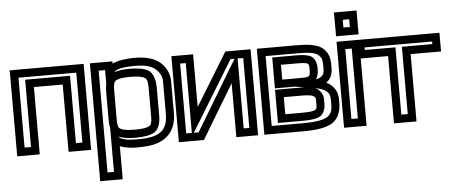

<svg xmlns="http://www.w3.org/2000/svg" viewBox="-56 -828 2805 1188"><g transform="rotate(-5 1346.0 -234.0)"><path d="M482 0V-484V-509H457H48H22L23 -484V0V25H48H138H163V0V-393H342V0V25H367H457H482V0ZM432 -25H392V-418V-443H367H138H113V-418V-25H73V-459H432V-25Z M762 35C789 35 812 34 832 32C938 23 1012 -37 1012 -158V-357C1012 -400 992 -442 959 -472C925 -503 869 -519 801 -519C742 -519 694 -511 661 -495V-509H636H546H521V-484V198V223H546H636H661V198V18C692 30 733 35 762 35ZM870 -147C870 -111 864 -97 853 -90C838 -81 811 -76 764 -76C716 -76 688 -81 673 -90C661 -97 656 -111 656 -147V-325C656 -366 661 -382 673 -390C687 -399 715 -404 763 -404C810 -404 837 -399 852 -389C864 -382 870 -366 870 -325V-147ZM611 -373C607 -358 606 -342 606 -325V-147C606 -132 607 -117 611 -104V-31V173H571V-459H611V-432V-373ZM920 -147V-325C920 -374 906 -415 879 -432C855 -447 814 -454 763 -454C723 -454 690 -450 666 -441C681 -460 721 -469 801 -469C862 -469 900 -458 925 -435C951 -411 962 -389 962 -357V-158C962 -61 918 -26 827 -17C809 -16 788 -15 762 -15C717 -15 667 -23 658 -42C683 -31 719 -26 764 -26C815 -26 856 -33 879 -47C906 -63 920 -102 920 -147Z M1190 13 1384 -310V0V25H1409H1494H1519V0V-484V-509H1494H1377H1363L1355 -497L1162 -182V-484V-509H1137H1052H1027V-484V0V25H1052H1169H1183L1190 13ZM1434 -459H1469V-25H1434V-400V-459ZM1112 -25H1077V-459H1112V-93V-25ZM1154 -25H1124L1158 -80L1390 -459H1415L1387 -413L1154 -25Z M2008 -349V-366C2008 -414 2000 -440 1973 -468C1936 -506 1863 -509 1795 -509H1583H1558V-484V0V25H1583H1802C1883 25 1945 14 1979 -7C2016 -29 2037 -75 2037 -128V-157C2037 -203 2011 -240 1968 -263C1992 -280 2008 -307 2008 -349ZM1803 -305H1698V-397H1800C1838 -397 1857 -394 1864 -389C1870 -385 1872 -379 1872 -358V-352C1872 -306 1869 -305 1803 -305ZM1895 -131C1895 -111 1892 -105 1884 -100C1875 -94 1851 -90 1807 -90H1698V-196H1812C1853 -196 1873 -192 1883 -185C1893 -178 1895 -174 1895 -163V-131ZM1945 -131V-163C1945 -186 1932 -211 1913 -225C1908 -229 1901 -232 1894 -235C1962 -223 1987 -200 1987 -157V-128C1987 -85 1977 -64 1953 -49C1927 -33 1879 -25 1802 -25H1608V-459H1795C1862 -459 1914 -457 1937 -434C1955 -415 1958 -407 1958 -366V-349C1958 -310 1944 -298 1906 -288C1916 -303 1922 -323 1922 -352V-358C1922 -388 1911 -416 1893 -429C1876 -441 1842 -447 1800 -447H1673H1648V-422V-280V-255H1673H1771L1828 -246C1823 -246 1817 -246 1812 -246H1673H1648V-221V-65V-40H1673H1807C1855 -40 1893 -46 1912 -58C1932 -72 1945 -101 1945 -131Z M2193 0V-484V-509H2168H2078H2053V-484V0V25H2078H2168H2193V0ZM2143 -25H2103V-459H2143V-25ZM2193 -568V-666V-691H2168H2078H2052L2053 -666V-568V-543H2078H2168H2193V-568ZM2143 -593H2103V-641H2143V-593Z M2692 -418V-484V-509H2667H2197H2173L2172 -484V-418V-393H2197H2363V0V25H2388H2478H2503V0V-393H2667H2692V-418ZM2642 -443H2478H2453V-418V-25H2413V-418V-443H2388H2223V-459H2642V-443Z"/></g></svg>

Font: Gamestation DisplayOutline
Style: Regular
Weight: 400
Designer: Jonas Hecksher
Foundry: Jonas Hecksher, Playtypeª, e-types AS
Version: Version 1.003